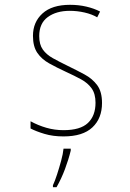

<svg xmlns="http://www.w3.org/2000/svg" viewBox="-20 -557 540 798"><path d="M244 10Q200 10 165 -0.5Q130 -11 107 -23V-53Q138 -36 172.5 -26Q207 -16 244 -16Q314 -16 345.5 -46Q377 -76 377 -130Q377 -167 361 -189.5Q345 -212 317.5 -227Q290 -242 255 -258Q216 -276 184.5 -293.5Q153 -311 135 -337.5Q117 -364 117 -408Q117 -465 156.5 -501Q196 -537 271 -537Q307 -537 339 -529.5Q371 -522 396 -509L384 -485Q362 -498 331.5 -505Q301 -512 270 -512Q214 -512 178.5 -486Q143 -460 143 -407Q143 -372 158 -351Q173 -330 200 -315Q227 -300 262 -283Q299 -265 331.5 -247.5Q364 -230 384 -203Q404 -176 404 -129Q404 -65 364 -27.5Q324 10 244 10ZM200 213Q208 196 217 168.5Q226 141 234 111.5Q242 82 244 61H274V69Q265 106 250 146Q235 186 215 221H200Z"/></svg>

Font: Noto Sans Mono ExtraCondensed Thin
Style: Regular
Weight: 100
Width: 2
Designer: Monotype Design Team
Foundry: Monotype Imaging Inc.
Version: Version 2.014; ttfautohint (v1.8.4.7-5d5b)